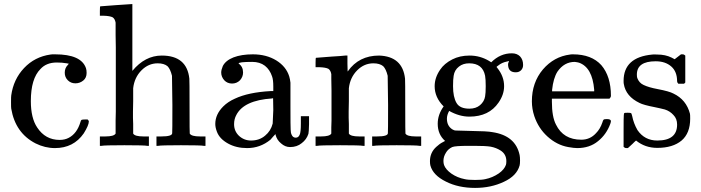

<svg xmlns="http://www.w3.org/2000/svg" viewBox="-20 -714 3434 940"><path d="M297 -358Q297 -381 312 -396L317 -402Q313 -403 307 -404Q284 -408 258 -408Q207 -408 178 -376Q131 -329 131 -219Q131 -136 162 -90Q202 -29 272 -29Q297 -29 316 -39Q357 -60 374 -117Q376 -125 379 -127Q383 -129 395 -129H409Q415 -123 415 -120Q415 -101 390 -61Q340 11 249 11Q200 11 154 -12Q55 -63 35 -182Q34 -186 34 -214Q34 -242 35 -247Q46 -326 98 -381Q150 -436 227 -447Q231 -447 236 -448H250Q378 -448 401 -380Q404 -371 404 -357Q404 -333 388 -320Q371 -306 349 -306Q327 -306 312 -321Q297 -336 297 -358Z M550 -689 625 -694H628V-367Q690 -442 772 -442Q895 -442 907 -329Q908 -324 908 -190Q908 -61 909 -60Q917 -46 959 -46H970H986V0H978Q964 -3 866 -3Q768 -3 754 0H746V-46H762H770Q823 -46 823 -62Q824 -63 824 -200Q822 -341 822 -343Q814 -376 800 -390Q783 -404 752 -404Q707 -404 673 -370Q638 -335 632 -282V-264V-219Q631 -201 631 -168V-137Q631 -116 632 -107V-84V-66V-60Q640 -46 682 -46H693H709V0H701Q688 -3 589 -3Q490 -3 477 0H469V-46H485H496Q538 -46 546 -60V-68V-91V-124Q546 -151 547 -168V-218V-273V-329V-408V-482Q546 -504 546 -543V-586V-603Q543 -621 532 -629Q519 -636 487 -637H469V-660Q469 -683 471 -683Q476 -683 550 -689Z M1078 -321Q1063 -338 1063 -359Q1063 -372 1071 -391Q1085 -418 1123 -433Q1162 -448 1218 -448Q1284 -448 1333 -418Q1381 -388 1396 -340Q1400 -327 1402 -309V-194Q1402 -91 1403 -80Q1403 -64 1408 -54Q1414 -40 1428 -40Q1441 -40 1447 -54Q1453 -66 1453 -109V-145H1493V-106Q1492 -67 1490 -59Q1481 -31 1457 -13Q1434 6 1400 6Q1376 6 1356 -12Q1336 -28 1329 -54V-58Q1323 -52 1317 -45Q1305 -31 1304 -30Q1254 11 1190 11Q1137 11 1097 -11Q1055 -34 1042 -69Q1034 -90 1034 -107Q1034 -154 1073 -193Q1096 -216 1130 -231Q1196 -262 1304 -268H1318V-290Q1318 -324 1312 -340Q1301 -373 1277 -392Q1252 -411 1215 -411Q1148 -411 1148 -403Q1170 -388 1170 -359Q1170 -338 1155 -321Q1139 -305 1116 -305Q1093 -305 1078 -321ZM1317 -233Q1313 -233 1312 -232Q1174 -223 1137 -151Q1126 -131 1126 -106Q1126 -72 1150 -49Q1175 -26 1209 -26Q1250 -26 1278 -50Q1306 -73 1315 -109Q1316 -116 1318 -175Z M1604 -437Q1625 -438 1643.5 -439.5Q1662 -441 1670 -442H1678H1681V-402L1682 -364L1683 -365Q1737 -442 1836 -442Q1951 -438 1963 -329Q1964 -324 1964 -190Q1964 -61 1965 -60Q1973 -46 2015 -46H2026H2042V0H2034Q2020 -3 1922 -3Q1824 -3 1810 0H1802V-46H1818H1826Q1879 -46 1879 -62Q1880 -63 1880 -200Q1878 -341 1878 -343Q1870 -376 1856 -390Q1839 -404 1808 -404Q1763 -404 1729 -370Q1694 -335 1688 -282V-264V-219Q1687 -201 1687 -168V-137Q1687 -116 1688 -107V-84V-66V-60Q1696 -46 1738 -46H1749H1765V0H1757Q1744 -3 1645 -3Q1546 -3 1533 0H1525V-46H1541H1552Q1594 -46 1602 -60V-68V-91Q1602 -111 1603 -123V-162V-203V-270Q1602 -293 1602 -328V-351Q1599 -369 1588 -377Q1575 -384 1543 -385H1525V-408Q1525 -431 1527 -431Q1530 -431 1604 -437Z M2385 -409Q2429 -453 2486 -453Q2511 -453 2526 -438Q2541 -422 2541 -396Q2541 -380 2531 -370Q2521 -360 2505 -360Q2472 -360 2468 -390Q2466 -404 2471 -411Q2471 -413 2472 -414V-415Q2470 -414 2467 -414Q2464 -414 2463 -413Q2437 -408 2419 -393Q2411 -388 2411 -386Q2414 -383 2415 -381Q2448 -340 2448 -292Q2448 -251 2421 -212Q2374 -143 2278 -143Q2229 -143 2179 -171Q2168 -151 2168 -133Q2168 -98 2194 -81Q2203 -75 2212 -75Q2214 -75 2283 -73Q2367 -72 2391 -67Q2504 -50 2524 45Q2526 55 2526 72Q2526 88 2524 96Q2510 147 2447 176Q2384 206 2306 206Q2224 206 2163 175Q2100 144 2087 96Q2085 88 2085 75Q2085 33 2116 5Q2132 -10 2148 -18L2159 -24Q2123 -56 2123 -108Q2123 -153 2152 -193Q2108 -237 2108 -292Q2108 -334 2135 -373Q2155 -403 2194 -423Q2231 -442 2279 -442Q2330 -442 2374 -416ZM2215 -210Q2231 -182 2278 -182Q2310 -182 2330 -199Q2351 -217 2355 -242Q2358 -258 2358 -292Q2358 -326 2355 -343Q2343 -404 2277 -404Q2247 -404 2227 -388Q2205 -371 2201 -343Q2198 -326 2198 -292Q2198 -239 2215 -210ZM2382 4Q2357 0 2303 0H2274Q2208 0 2194 6Q2173 16 2163 34Q2151 53 2151 74Q2151 85 2154 94Q2162 116 2190 136Q2219 156 2255 163Q2271 167 2306 167Q2340 167 2356 163Q2391 156 2422 135Q2449 116 2457 93Q2459 87 2459 75Q2459 41 2431 23Q2409 9 2382 4Z M2964 -231H2682V-216Q2682 -142 2702 -104Q2738 -30 2826 -30Q2869 -30 2898 -62Q2918 -82 2929 -114Q2932 -125 2935 -128Q2938 -131 2951 -131Q2971 -131 2971 -121Q2971 -117 2968 -108Q2949 -56 2908 -23Q2867 11 2806 11Q2790 11 2762 6Q2706 -4 2660 -46Q2616 -86 2596 -145Q2584 -181 2584 -218Q2584 -310 2638 -374Q2692 -437 2771 -447Q2774 -448 2785 -448Q2876 -448 2924 -395Q2971 -340 2971 -245Q2971 -238 2964 -231ZM2889 -275Q2880 -384 2815 -407Q2809 -409 2794 -411Q2742 -411 2709 -363Q2689 -331 2683 -274V-267H2889Z M3267 -388Q3238 -414 3190 -414Q3098 -414 3098 -349Q3098 -338 3100 -332Q3109 -308 3131 -298Q3156 -286 3199 -278Q3257 -267 3277 -256Q3340 -226 3358 -157Q3359 -153 3359 -133Q3359 -62 3317 -26Q3274 10 3198 10Q3138 10 3094 -26L3086 -19L3077 -10Q3069 -2 3065 1L3054 11H3046Q3039 11 3033 5V-74Q3033 -142 3034 -149Q3034 -160 3038 -161Q3039 -162 3054 -162Q3066 -162 3070 -160Q3072 -158 3075 -146Q3082 -110 3101 -77Q3136 -26 3198 -26Q3295 -26 3295 -104Q3295 -133 3277 -151Q3260 -170 3235 -178Q3229 -180 3212.5 -183.5Q3196 -187 3187 -189Q3130 -200 3111 -210Q3044 -242 3034 -303Q3033 -306 3033 -318Q3033 -434 3174 -447Q3178 -448 3198 -447Q3238 -447 3268 -432L3283 -424L3292 -431Q3313 -447 3314 -448H3322Q3329 -448 3335 -442V-310L3329 -304H3301Q3295 -310 3295 -316Q3295 -363 3267 -388Z"/></svg>

Font: KaTeX_Main
Style: Regular
Weight: 400
Version: Version